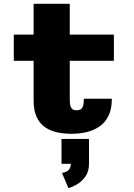

<svg xmlns="http://www.w3.org/2000/svg" viewBox="-20 -678 690 988"><path d="M153 -160V-658.5H339V-165Q339 -142.5 343.2 -130.8Q347.5 -119 355.2 -114.8Q363 -110.5 373 -110.5Q383.5 -110.5 392.2 -114Q401 -117.5 406.2 -130Q411.5 -142.5 411.5 -170H555.5Q555.5 -117.5 538.5 -82.5Q521.5 -47.5 492 -27.2Q462.5 -7 425.5 1.8Q388.5 10.5 348.5 10.5Q308.5 10.5 273.2 2.8Q238 -5 211 -24Q184 -43 168.5 -76.2Q153 -109.5 153 -160ZM51 -365V-500H566V-365ZM332 290 299 212Q311.5 210 321.8 205Q332 200 338.2 189.8Q344.5 179.5 344.5 163L438 165Q438 205.5 418.5 231.8Q399 258 374 272Q349 286 332 290ZM296.5 165V37H438V165Z"/></svg>

Font: Trispace Thin ExtraBold
Style: Regular
Weight: 800
Version: Version 1.210